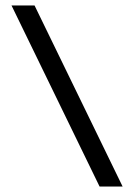

<svg xmlns="http://www.w3.org/2000/svg" viewBox="-20 -680 489 700"><path d="M22 -660H106L427 0H343Z"/></svg>

Font: El Messiri Medium
Style: Regular
Weight: 500
Designer: Mohamed Gaber
Foundry: Kief Type Foundry
Version: Version 2.007